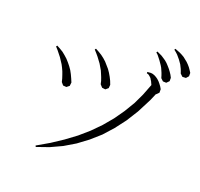

<svg xmlns="http://www.w3.org/2000/svg" viewBox="-153 -1084 1322 1268"><g transform="rotate(20 508.0 -450.5)"><path d="M785.2 -706.1 798.8 -701.2 811.5 -694.3 824.2 -685.5 836.9 -673.8 847.7 -661.1 859.4 -645.5 869.1 -628.9V-604.5L852.5 -587.9H850.6L829.1 -538.1L778.3 -439.5L727.5 -358.4L670.9 -284.2L609.4 -215.8L542 -156.2L469.7 -102.5L392.6 -56.6L310.5 -18.6L223.6 11.7L219.7 2.9L305.7 -46.9L385.7 -99.6L460.9 -155.3L528.3 -213.9L589.8 -276.4L645.5 -342.8L694.3 -412.1L738.3 -485.4L771.5 -555.7L801.8 -633.8L791 -657.2L785.2 -666L780.3 -674.8L773.4 -681.6L765.6 -688.5L756.8 -694.3L747.1 -696.3V-706.1L758.8 -707L771.5 -708ZM225.6 -497.1 217.8 -518.6 208 -540 197.3 -560.5 170.9 -600.6 140.6 -638.7 123 -658.2 128.9 -666 152.3 -653.3 174.8 -639.6 195.3 -623 214.8 -605.5 232.4 -585.9 249 -565.4 264.6 -543 277.3 -519.5 289.1 -494.1 299.8 -468.8 296.9 -444.3 278.3 -429.7 254.9 -431.6 239.3 -450.2 233.4 -473.6ZM472.7 -568.4 463.9 -589.8 455.1 -610.4 431.6 -650.4 403.3 -688.5 387.7 -707 370.1 -726.6 376 -734.4 399.4 -721.7 421.9 -708 442.4 -692.4 461.9 -674.8 496.1 -635.7 510.7 -614.3 524.4 -590.8 536.1 -567.4 545.9 -542 543.9 -518.6 525.4 -502.9 502 -505.9 485.4 -524.4 480.5 -545.9ZM836.9 -732.4 830.1 -748 823.2 -763.7 814.5 -778.3 794.9 -806.6 772.5 -835 758.8 -847.7 763.7 -855.5 798.8 -838.9 815.4 -828.1 831.1 -817.4 845.7 -804.7 859.4 -790 873 -774.4 884.8 -758.8 896.5 -741.2 906.2 -722.7V-699.2L888.7 -681.6L865.2 -682.6L847.7 -699.2L842.8 -715.8ZM947.3 -800.8 933.6 -828.1 915 -854.5 892.6 -880.9 878.9 -893.6 864.3 -905.3 869.1 -913.1 904.3 -899.4 921.9 -890.6 938.5 -880.9 953.1 -869.1 967.8 -857.4 981.4 -843.8 994.1 -829.1 1004.9 -813.5 1015.6 -796.9V-773.4L1000 -755.9L975.6 -754.9L958 -771.5L953.1 -786.1Z"/></g></svg>

Font: Kurinto Seri
Style: Regular
Weight: 400
Designer: Kurinto was developed by Clint Goss from a range of fonts that are compatible with the SIL Open Font License Version 1.1
Foundry: Clinton F. Goss
Version: Version 2.196; July 25, 2020